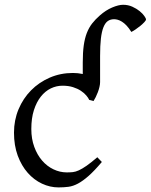

<svg xmlns="http://www.w3.org/2000/svg" viewBox="-20 -777 637 811"><path d="M596.7 -694.8Q596.7 -690.9 589.6 -683.3Q582.5 -675.8 572.8 -667.7Q563 -659.7 552.5 -652.6Q542 -645.5 534.7 -642.1Q524.4 -658.7 514.4 -669.2Q504.4 -679.7 494.9 -685.5Q485.4 -691.4 477.1 -693.6Q468.8 -695.8 461.9 -695.8Q446.3 -695.8 435.3 -688Q424.3 -680.2 417 -662.1Q409.7 -644 406.2 -614.3Q402.8 -584.5 402.8 -540V-430.2Q402.8 -420.9 400.1 -409.7Q397.5 -398.4 393.3 -387.5Q389.2 -376.5 384.3 -366.7Q379.4 -356.9 375 -350.1L356.9 -355Q353 -363.8 344.2 -374Q335.4 -384.3 321.5 -393.6Q307.6 -402.8 288.3 -408.9Q269 -415 244.1 -415Q218.3 -415 194.6 -403.6Q170.9 -392.1 152.6 -369.1Q134.3 -346.2 123.3 -312Q112.3 -277.8 112.3 -231.9Q112.3 -190.4 124.8 -156.5Q137.2 -122.6 158 -98.6Q178.7 -74.7 205.8 -61.8Q232.9 -48.8 262.2 -48.8Q275.9 -48.8 287.6 -50Q299.3 -51.3 313.2 -57.6Q327.1 -64 345.5 -76.7Q363.8 -89.4 391.1 -112.8L410.2 -92.8Q378.4 -55.2 354.2 -33.9Q330.1 -12.7 309.6 -1.7Q289.1 9.3 269.5 12Q250 14.6 227.1 14.6Q191.4 14.6 157.5 -1.2Q123.5 -17.1 97.2 -46.9Q70.8 -76.7 54.9 -119.6Q39.1 -162.6 39.1 -216.8Q39.1 -269.5 58.3 -315.4Q77.6 -361.3 111.1 -395.3Q144.5 -429.2 189.9 -449Q235.4 -468.8 288.1 -468.8Q309.1 -468.8 329.6 -464.4V-513.2Q329.6 -554.7 333.7 -584.7Q337.9 -614.7 346.7 -637.5Q355.5 -660.2 369.1 -677.7Q382.8 -695.3 401.9 -711.9Q426.8 -733.9 453.9 -745.4Q481 -756.8 500 -756.8Q521 -756.8 538.8 -748.8Q556.6 -740.7 569.6 -730.2Q582.5 -719.7 589.6 -709.5Q596.7 -699.2 596.7 -694.8Z"/></svg>

Font: Gentium Plus Phon
Style: Regular
Weight: 400
Designer: J. Victor Gaultney, Annie Olsen, Iska Routamaa, Becca Hirsbrunner
Foundry: SIL International
Version: Version 5.000